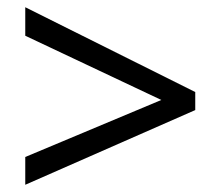

<svg xmlns="http://www.w3.org/2000/svg" viewBox="-20 -695 612 532"><path d="M50 -260 427 -418 50 -596V-675L521 -440V-390L50 -183Z"/></svg>

Font: Noto Sans Telugu UI
Style: Regular
Weight: 400
Designer: Jelle Bosma - Monotype Design Team
Foundry: Monotype Imaging Inc.
Version: Version 2.005; ttfautohint (v1.8.4.7-5d5b)